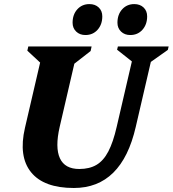

<svg xmlns="http://www.w3.org/2000/svg" viewBox="-20 -922 861 958"><path d="M104.6 -284.4 189.8 -651 229 -564.4 116.4 -669.2 121.2 -690H437L432.2 -667.4L300.2 -564.6L361.8 -651L277.8 -289Q254.2 -185.8 278.9 -132.3Q303.6 -78.8 375.6 -78.8Q426.4 -78.8 461.4 -99.4Q496.4 -120 520.6 -166.4Q544.8 -212.8 562.2 -289L646.2 -651L670.2 -590L564.2 -674L568.2 -690H821.4L817.4 -673L701.4 -591L741.4 -651L657.4 -289Q587.4 16 348.4 16Q198.6 16 135 -62.6Q71.4 -141.2 104.6 -284.4ZM406.2 -747.2Q378 -747.2 360.1 -764.5Q342.2 -781.8 342.2 -808.4Q342.2 -849.7 365.8 -875.6Q389.5 -901.6 426.2 -901.6Q454.8 -901.6 472.6 -884.7Q490.4 -867.8 490.4 -840.3Q490.4 -799.8 466.9 -773.5Q443.4 -747.2 406.2 -747.2ZM630 -747.2Q601.8 -747.2 583.9 -764.5Q566 -781.8 566 -808.4Q566 -849.7 589.6 -875.6Q613.2 -901.6 650 -901.6Q678.6 -901.6 696.4 -884.7Q714.2 -867.8 714.2 -840.3Q714.2 -799.8 690.7 -773.5Q667.2 -747.2 630 -747.2Z"/></svg>

Font: Platypi Light
Style: Italic
Weight: 300
Italic angle: -13°
Designer: David Sargent
Foundry: Bolt Cutter Type
Version: Version 1.200